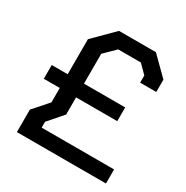

<svg xmlns="http://www.w3.org/2000/svg" viewBox="-161 -834 938 969"><g transform="rotate(30 308.0 -350.0)"><path d="M586 -82V0H67V-131L143 -217V-301H50V-381H143V-585L258 -700H473L575 -599V-527H481V-569L433 -617H301L238 -555V-381H478V-301H238V-201L164 -116V-82Z"/></g></svg>

Font: Chakra Petch Medium
Style: Regular
Weight: 500
Designer: Katatrad Aksorn Co.,Ltd.
Foundry: Cadson Demak Co.,Ltd.
Version: Version 1.000; ttfautohint (v1.6)